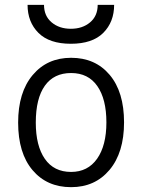

<svg xmlns="http://www.w3.org/2000/svg" viewBox="-20 -762 588 794"><path d="M94 -742H162Q162 -696 193.5 -669.5Q225 -643 273 -643Q321 -643 352.5 -669.5Q384 -696 384 -742H452Q452 -671 407 -626Q362 -581 273 -581Q184 -581 139 -626Q94 -671 94 -742ZM274 12Q174 12 114.5 -58.5Q55 -129 55 -255Q55 -380 115 -451.5Q175 -523 274 -523Q374 -523 433.5 -452.5Q493 -382 493 -256Q493 -131 433 -59.5Q373 12 274 12ZM274 -51Q343 -51 381.5 -105.5Q420 -160 420 -256Q420 -352 382.5 -406Q345 -460 274 -460Q203 -460 165.5 -407.5Q128 -355 128 -255Q128 -159 165.5 -105Q203 -51 274 -51Z"/></svg>

Font: Overpass Light
Style: Regular
Weight: 300
Designer: Delve Withrington, Thomas Jockin
Foundry: Delve Fonts
Version: Version 3.000;DELV;Overpass